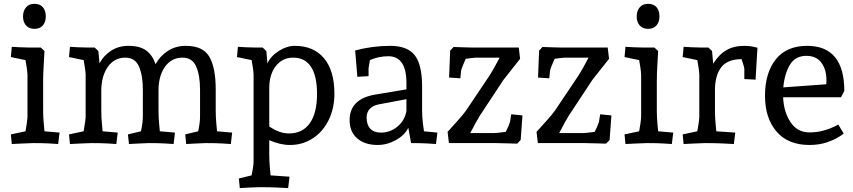

<svg xmlns="http://www.w3.org/2000/svg" viewBox="-20 -740 4414 993"><path d="M216.8 -654.8Q216.8 -626 201.4 -608.4Q186 -590.8 158.2 -590.8Q130.4 -590.8 114.7 -608.4Q99.1 -626 99.1 -654.8Q99.1 -683.6 114.5 -701.9Q129.9 -720.2 158.2 -720.2Q186 -720.2 201.4 -703.1Q216.8 -686 216.8 -654.8ZM151.9 0Q126 1 91.1 2.4Q56.2 3.9 41 4.9L36.1 -44.9L111.8 -61Q113.8 -69.8 117.9 -97.4Q122.1 -125 122.1 -137.2V-353Q122.1 -365.2 117.9 -392.6Q113.8 -419.9 111.8 -429.2L36.1 -444.8L41 -498Q53.2 -497.1 81.5 -495.6Q109.9 -494.1 132.8 -494.1H190.9L210 -476.1Q209 -459 206.1 -406.5Q203.1 -354 203.1 -323.2V-167Q203.1 -136.2 206.1 -103.5Q209 -70.8 210 -61L288.1 -54.2L280.8 4.9Q272 3.9 237.1 2Q202.1 0 151.9 0Z M1173.8 4.9Q1165 3.9 1129.9 2Q1094.7 0 1044.9 0Q1021 1 988.3 2.4Q955.6 3.9 942.9 4.9L938 -44.9L1004.9 -61Q1014.6 -105 1014.6 -137.2V-275.9Q1014.6 -350.1 994.6 -396Q974.6 -441.9 923.8 -441.9Q867.7 -441.9 834.2 -396Q800.8 -350.1 799.8 -275.9V-167Q799.8 -136.2 802.7 -103.5Q805.7 -70.8 806.6 -61L884.8 -54.2L877.9 4.9Q869.1 3.9 834 2Q798.8 0 749 0Q725.1 1 692.4 2.4Q659.7 3.9 647 4.9L641.6 -44.9L709 -61Q718.8 -105 718.8 -137.2V-275.9Q718.8 -350.1 698.7 -396Q678.7 -441.9 627.9 -441.9Q571.8 -441.9 538.3 -395Q504.9 -348.1 503.9 -273.9V-167Q503.9 -136.2 506.8 -103.5Q509.8 -70.8 510.7 -61L588.9 -54.2L581.5 4.9Q572.8 3.9 537.8 2Q502.9 0 452.6 0Q426.8 1 391.8 2.4Q356.9 3.9 341.8 4.9L336.9 -44.9L412.6 -61Q413.6 -68.8 417.2 -89.8Q420.9 -110.8 422.9 -131.8V-353Q422.9 -365.2 418.7 -392.6Q414.6 -419.9 412.6 -429.2L336.9 -444.8L341.8 -498Q354 -497.1 382.3 -495.6Q410.6 -494.1 433.6 -494.1H469.7L488.8 -476.1L494.6 -412.1Q514.6 -451.2 553.7 -477.1Q592.8 -502.9 645 -502.9Q703.1 -502.9 735.8 -479Q768.6 -455.1 784.7 -408.2Q806.6 -449.2 847.2 -476.1Q887.7 -502.9 940.9 -502.9Q1029.8 -502.9 1062.7 -446.5Q1095.7 -390.1 1095.7 -275.9V-167Q1095.7 -136.2 1098.6 -103.5Q1101.6 -70.8 1102.5 -61L1180.7 -54.2Z M1709.5 -255.9Q1709.5 -179.7 1679.9 -119.4Q1650.4 -59.1 1597.9 -24.7Q1545.4 9.8 1479.5 9.8Q1428.7 9.8 1372.6 -15.1V61Q1372.6 91.8 1375.5 124.5Q1378.4 157.2 1379.4 167L1477.5 173.8L1470.2 232.9Q1458 231.9 1415.3 230Q1372.6 228 1322.3 228Q1303.2 228 1267.8 230Q1232.4 231.9 1220.2 232.9L1215.3 183.1L1281.2 167Q1283.2 159.2 1287.4 134.5Q1291.5 109.9 1291.5 96.2V-353Q1291.5 -366.2 1287.4 -393.1Q1283.2 -419.9 1281.2 -429.2L1205.6 -444.8L1210.4 -498Q1222.7 -497.1 1251 -495.6Q1279.3 -494.1 1302.2 -494.1H1338.4L1357.4 -476.1L1363.3 -412.1Q1379.4 -449.2 1421.4 -476.1Q1463.4 -502.9 1504.4 -502.9Q1602.5 -502.9 1656 -438.5Q1709.5 -374 1709.5 -255.9ZM1372.6 -284.2V-85.9Q1425.8 -49.8 1473.6 -49.8Q1544.4 -49.8 1582 -102.3Q1619.6 -154.8 1619.6 -253.9Q1619.6 -346.7 1588.6 -394.3Q1557.6 -441.9 1496.6 -441.9Q1440.4 -441.9 1406.5 -398.4Q1372.6 -355 1372.6 -284.2Z M1933.1 9.8Q1866.2 9.8 1827.1 -24.7Q1788.1 -59.1 1788.1 -118.2Q1788.1 -229 1921.9 -251L2082 -277.8V-311Q2082 -449.2 1987.8 -449.2Q1962.9 -449.2 1937.5 -443.6Q1912.1 -438 1893.1 -429.2L1886.2 -387.2V-346.2L1828.1 -342.8L1816.9 -479Q1906.7 -502.9 1998 -502.9Q2086.9 -502.9 2125 -454.3Q2163.1 -405.8 2163.1 -291V-167Q2163.1 -136.2 2167 -103.5Q2170.9 -70.8 2172.9 -61L2242.2 -54.2L2234.9 4.9Q2226.1 3.9 2191.2 2Q2156.2 0 2106 0L2091.8 -79.1Q2073.2 -41 2027.6 -15.6Q1981.9 9.8 1933.1 9.8ZM1876 -132.8Q1876 -94.7 1895 -74.5Q1914.1 -54.2 1949.2 -54.2Q1999 -54.2 2036.6 -86.2Q2074.2 -118.2 2082 -167V-227.1L1939 -200.2Q1909.2 -194.8 1892.6 -177Q1876 -159.2 1876 -132.8Z M2420.9 -494.1H2663.1L2669.9 -436L2584 -327.1L2461.9 -142.1Q2448.7 -122.1 2412.1 -51.8H2537.1Q2548.3 -51.8 2595.7 -58.1Q2610.8 -87.9 2617.7 -108.9Q2618.7 -114.7 2620.4 -126Q2622.1 -137.2 2624 -148.9L2682.1 -143.1L2672.9 -16.1L2654.8 2.9Q2640.6 2.9 2605.7 1.5Q2570.8 0 2544.9 0H2301.8L2294.9 -58.1Q2308.1 -72.3 2344.5 -113Q2380.9 -153.8 2390.1 -168L2513.7 -352.1Q2531.7 -379.9 2564 -441.9H2441.9Q2433.1 -441.9 2388.7 -436Q2382.8 -422.9 2374.3 -402.3Q2365.7 -381.8 2364.7 -374L2360.8 -335L2302.7 -338.9L2308.1 -478L2325.7 -497.1Q2337.9 -497.1 2367.9 -495.6Q2397.9 -494.1 2420.9 -494.1Z M2880.9 -494.1H3123L3129.9 -436L3043.9 -327.1L2921.9 -142.1Q2908.7 -122.1 2872.1 -51.8H2997.1Q3008.3 -51.8 3055.7 -58.1Q3070.8 -87.9 3077.6 -108.9Q3078.6 -114.7 3080.3 -126Q3082 -137.2 3084 -148.9L3142.1 -143.1L3132.8 -16.1L3114.7 2.9Q3100.6 2.9 3065.7 1.5Q3030.8 0 3004.9 0H2761.7L2754.9 -58.1Q2768.1 -72.3 2804.4 -113Q2840.8 -153.8 2850.1 -168L2973.6 -352.1Q2991.7 -379.9 3023.9 -441.9H2901.9Q2893.1 -441.9 2848.6 -436Q2842.8 -422.9 2834.2 -402.3Q2825.7 -381.8 2824.7 -374L2820.8 -335L2762.7 -338.9L2768.1 -478L2785.6 -497.1Q2797.9 -497.1 2827.9 -495.6Q2857.9 -494.1 2880.9 -494.1Z M3390.6 -654.8Q3390.6 -626 3375.2 -608.4Q3359.9 -590.8 3332 -590.8Q3304.2 -590.8 3288.6 -608.4Q3272.9 -626 3272.9 -654.8Q3272.9 -683.6 3288.3 -701.9Q3303.7 -720.2 3332 -720.2Q3359.9 -720.2 3375.2 -703.1Q3390.6 -686 3390.6 -654.8ZM3325.7 0Q3299.8 1 3264.9 2.4Q3230 3.9 3214.8 4.9L3210 -44.9L3285.6 -61Q3287.6 -69.8 3291.7 -97.4Q3295.9 -125 3295.9 -137.2V-353Q3295.9 -365.2 3291.7 -392.6Q3287.6 -419.9 3285.6 -429.2L3210 -444.8L3214.8 -498Q3227.1 -497.1 3255.4 -495.6Q3283.7 -494.1 3306.6 -494.1H3364.7L3383.8 -476.1Q3382.8 -459 3379.9 -406.5Q3377 -354 3377 -323.2V-167Q3377 -136.2 3379.9 -103.5Q3382.8 -70.8 3383.8 -61L3461.9 -54.2L3454.6 4.9Q3445.8 3.9 3410.9 2Q3376 0 3325.7 0Z M3829.6 -502.9Q3852.5 -502.9 3872.6 -499Q3892.6 -495.1 3897.5 -493.2L3887.7 -328.1L3829.6 -331.1V-383.8Q3829.6 -391.6 3815.4 -434.1H3811.5Q3744.6 -433.1 3712.6 -395Q3680.7 -356.9 3677.7 -284.2V-167Q3677.7 -136.2 3680.7 -103.5Q3683.6 -70.8 3684.6 -61L3782.7 -54.2L3775.4 4.9Q3763.2 3.9 3720 2Q3676.8 0 3626.5 0Q3600.6 1 3565.7 2.4Q3530.8 3.9 3515.6 4.9L3510.7 -44.9L3586.4 -61Q3588.4 -69.8 3592.5 -97.4Q3596.7 -125 3596.7 -137.2V-353Q3596.7 -365.2 3592.5 -392.6Q3588.4 -419.9 3586.4 -429.2L3510.7 -444.8L3515.6 -498Q3527.8 -497.1 3556.2 -495.6Q3584.5 -494.1 3607.4 -494.1H3643.6L3662.6 -476.1L3668.5 -410.2Q3697.8 -458 3736.6 -480.5Q3775.4 -502.9 3829.6 -502.9Z M4315.4 -96.2 4343.3 -49.8Q4343.3 -47.9 4319.3 -32.5Q4295.4 -17.1 4255.9 -3.7Q4216.3 9.8 4166.5 9.8Q4055.7 9.8 3996.1 -59.6Q3936.5 -128.9 3936.5 -245.1Q3936.5 -362.3 3991.9 -432.6Q4047.4 -502.9 4154.3 -502.9Q4346.2 -502.9 4346.7 -270L4329.6 -236.8H4030.3Q4033.2 -161.6 4068.4 -108.4Q4103.5 -55.2 4166.5 -55.2Q4204.6 -55.2 4237.5 -64.2Q4270.5 -73.2 4293 -84.2Q4315.4 -95.2 4315.4 -96.2ZM4031.2 -288.1 4253.4 -304.2 4254.4 -324.2Q4254.4 -380.4 4228 -415.8Q4201.7 -451.2 4150.4 -451.2Q4093.3 -451.2 4065.4 -405Q4037.6 -358.9 4031.2 -288.1Z"/></svg>

Font: Sura
Style: Regular
Weight: 400
Designer: Carolina Giovagnoli
Foundry: Huerta Tipografica
Version: Version 1.003;PS 001.002;hotconv 1.0.70;makeotf.lib2.5.58329